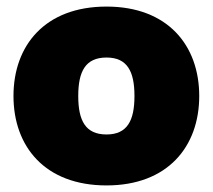

<svg xmlns="http://www.w3.org/2000/svg" viewBox="-20 -552 647 584"><path d="M304 12C490 12 586 -106 586 -260C586 -414 490 -532 304 -532C117 -532 21 -414 21 -260C21 -106 117 12 304 12ZM218 -260C218 -335 240 -377 304 -377C367 -377 389 -335 389 -260C389 -185 367 -143 304 -143C240 -143 218 -185 218 -260Z"/></svg>

Font: Aspekta 950
Style: Regular
Weight: 950
Designer: Ivo Dolenc
Version: Version 2.000